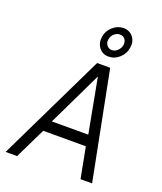

<svg xmlns="http://www.w3.org/2000/svg" viewBox="-174 -1098 1022 1209"><g transform="rotate(20 337.0 -493.5)"><path d="M10.5 0 360.5 -723H448L590 0H512.5L473 -206H187.5L87.5 0ZM218.5 -280H462.5L394 -645ZM413 -785.5Q373.5 -785.5 350 -815.2Q326.5 -845 333 -889Q338.5 -929.5 371 -958.2Q403.5 -987 442.5 -987Q482.5 -987 506.2 -958Q530 -929 523.5 -887Q518 -844 485.8 -814.8Q453.5 -785.5 413 -785.5ZM419 -831Q440 -831 457.2 -847.8Q474.5 -864.5 478 -886.5Q481 -910.5 468.8 -925.8Q456.5 -941 434.5 -941Q414.5 -941 397 -925.8Q379.5 -910.5 376 -886.5Q372 -864.5 385.2 -847.8Q398.5 -831 419 -831Z"/></g></svg>

Font: Public Sans Light
Style: Italic
Weight: 300
Italic angle: -8°
Designer: The Public Sans project authors (U.S. Web Design System). Libre Franklin designed by Pablo Impallari and Rodrigo Fuenzal
Version: Version 1.007; ttfautohint (v1.8.1) -l 8 -r 50 -G 200 -x 14 